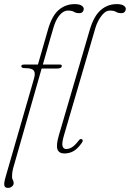

<svg xmlns="http://www.w3.org/2000/svg" viewBox="-42 -739 632 934"><path d="M61.5 -417Q61.5 -425 75.5 -425H142.5L191 -593.5Q210 -661.5 243.2 -690.2Q276.5 -719 321.5 -719Q343.5 -719 354.5 -712Q365.5 -705 365.5 -695.5Q365.5 -688 360.2 -681.5Q355 -675 343.5 -675Q328 -675 318 -681.2Q308 -687.5 289 -687.5Q262 -687.5 240 -654.5Q227 -634.5 219 -607.5Q211 -580.5 200.5 -544.5L166.5 -425H250Q258.5 -425 258.5 -418.5Q258.5 -405.5 233.5 -405.5H160.5L21.5 81Q16.5 99.5 16.5 119.5Q16.5 130.5 20.5 136.8Q24.5 143 24.5 152Q24.5 161.5 16.2 168.2Q8 175 -3.5 175Q-18.5 175 -21 163Q-23.5 151 -14 119L123.5 -357Q131 -382.5 122.8 -395Q114.5 -407.5 80.5 -407.5Q61.5 -407.5 61.5 -417ZM526.5 -719Q548.5 -719 559.2 -712Q570 -705 570 -695.5Q570 -688 564.8 -681.5Q559.5 -675 548 -675Q532.5 -675 522.5 -681.2Q512.5 -687.5 493.5 -687.5Q479 -687.5 467.5 -678.5Q456 -669.5 445 -653Q430.5 -630 422.8 -605.5Q415 -581 405 -544.5L269 -80Q258 -42 262.2 -28Q266.5 -14 280.5 -14Q293 -14 307 -22Q321 -30 339 -53Q348 -66.5 356.5 -61.5Q364.5 -57 356.5 -45Q336.5 -16 316.2 -4.2Q296 7.5 271 7.5Q245.5 7.5 237.8 -11.8Q230 -31 244 -79.5L394.5 -593.5Q414.5 -661 448 -690Q481.5 -719 526.5 -719Z"/></svg>

Font: Fraunces144ptSuperSoftThinItalic
Style: Italic
Weight: 100
Italic angle: -16°
Version: Version 1.000;[0bf87f6ff]